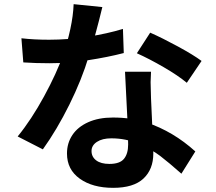

<svg xmlns="http://www.w3.org/2000/svg" viewBox="-20 -839 1040 923"><path d="M216 -648Q308 -648 402 -662.5Q496 -677 571 -700L575 -584Q498 -564 403 -549.5Q308 -535 217 -535Q151 -535 92 -539L83 -655Q143 -648 216 -648ZM407 -569Q373 -456 313.5 -336Q254 -216 186 -121L65 -183Q131 -264 192 -376Q253 -488 284 -577Q304 -634 318 -699Q332 -764 334 -819L472 -805Q439 -668 407 -569ZM704 -444Q704 -420 706 -366L710 -278Q717 -122 717 -101Q717 -25 669.5 19.5Q622 64 524 64Q425 64 363.5 20Q302 -24 302 -101Q302 -151 328 -190Q354 -229 404 -251.5Q454 -274 523 -274Q612 -274 685 -250Q813 -207 919 -111L852 -4Q791 -58 750.5 -89Q710 -120 648 -147Q586 -174 515 -174Q472 -174 446 -157Q420 -140 420 -113Q420 -85 442.5 -68Q465 -51 506 -51Q556 -51 576 -75.5Q596 -100 596 -144Q596 -220 581 -494H706Q704 -460 704 -444ZM638 -583 702 -682Q761 -656 835.5 -615.5Q910 -575 949 -546L878 -441Q836 -476 767 -516Q698 -556 638 -583Z"/></svg>

Font: Merged Yaku Han JP
Style: Bold
Weight: 700
Designer: Ryoko NISHIZUKA 西塚涼子 (kana, bopomofo & ideographs); Paul D. Hunt (Latin, Greek & Cyrillic); Sandoll Communications 산돌커뮤니
Foundry: Adobe
Version: Version 2.004